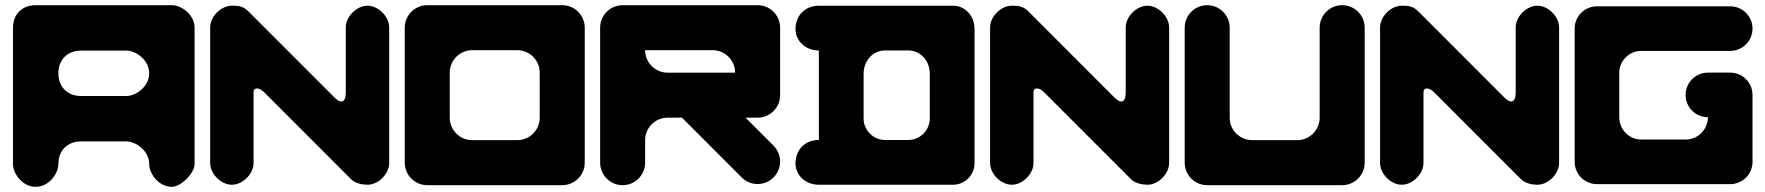

<svg xmlns="http://www.w3.org/2000/svg" viewBox="-20 -714 6804 740"><path d="M205 -81.5C205 -134 240 -169 292.5 -169H467.5C502.5 -169 555 -134 555 -81.5C555 -46.5 590 6 642.5 6C677.5 6 730 -46.5 730 -81.5V-606.5C730 -659 677.5 -694 642.5 -694H117.5C65 -694 30 -659 30 -606.5V-81.5C30 -46.5 65 6 117.5 6C170 6 205 -46.5 205 -81.5ZM467.5 -344H292.5C240 -344 205 -379 205 -431.5C205 -484 240 -519 292.5 -519H467.5C502.5 -519 555 -484 555 -431.5C555 -379 502.5 -344 467.5 -344Z M936.4 -671.1C915.5 -692 894.5 -692 873.6 -692C831.8 -692 790 -650.2 790 -608.4V-85.6C790 -43.8 831.8 -2 873.6 -2C915.5 -2 957.3 -43.8 957.3 -85.6V-357.5C957.3 -378.4 978.2 -378.4 999.1 -357.5L1333.6 -22.9C1349 -7.6 1375.5 -2 1396.4 -2C1438.2 -2 1480 -43.8 1480 -85.6V-608.4C1480 -650.2 1438.2 -692 1396.4 -692C1354.5 -692 1312.7 -650.2 1312.7 -608.4V-357.5C1312.7 -315.6 1291.8 -315.6 1270.9 -336.5Z M1626.7 -0.3H2146.9C2194.8 -0.3 2233.7 -39.2 2233.7 -87V-607.3C2233.7 -655.2 2194.8 -694 2146.9 -694H1626.7C1578.8 -694 1540 -655.2 1540 -607.3V-87C1540 -39.2 1578.8 -0.3 1626.7 -0.3ZM2060.2 -260.5C2060.2 -212.6 2021.4 -173.8 1973.5 -173.8H1800.1C1752.2 -173.8 1713.4 -212.6 1713.4 -260.5V-433.9C1713.4 -481.8 1752.2 -520.6 1800.1 -520.6H1973.5C2021.4 -520.6 2060.2 -481.8 2060.2 -433.9Z M2726.5 -520.6C2774.4 -520.6 2813.2 -481.8 2813.2 -433.9H2553.1C2505.2 -433.9 2466.4 -472.7 2466.4 -520.6ZM2293 -607.3V-87C2293 -39.2 2331.8 -0.3 2379.7 -0.3C2427.6 -0.3 2466.4 -39.2 2466.4 -87V-173.8C2466.4 -221.6 2505.2 -260.5 2553.1 -260.5H2608.3L2838.6 -30.1C2872.5 3.8 2927.4 3.8 2961.3 -30.1C2995.1 -64 2995.1 -118.9 2961.3 -152.7L2853.5 -260.5H2899.9C2947.8 -260.5 2986.7 -299.3 2986.7 -347.2V-607.3C2986.7 -655.2 2947.8 -694 2899.9 -694H2379.7C2331.8 -694 2293 -655.2 2293 -607.3Z M3308.5 -429.5C3308.5 -482 3346 -519.5 3391 -519.5H3481C3526 -519.5 3563.5 -482 3563.5 -429.5V-257C3563.5 -212 3526 -174.5 3481 -174.5H3391C3346 -174.5 3308.5 -212 3308.5 -257ZM3046 -84.5C3046 -39.5 3083.5 -2 3136 -2H3653.5C3698.5 -2 3736 -39.5 3736 -84.5V-602C3736 -654.5 3698.5 -692 3653.5 -692H3136C3083.5 -692 3046 -654.5 3046 -602C3046 -557 3083.5 -519.5 3136 -519.5V-174.5C3083.5 -174.5 3046 -137 3046 -84.5Z M3942.4 -671.1C3921.5 -692 3900.5 -692 3879.6 -692C3837.8 -692 3796 -650.2 3796 -608.4V-85.6C3796 -43.8 3837.8 -2 3879.6 -2C3921.5 -2 3963.3 -43.8 3963.3 -85.6V-357.5C3963.3 -378.4 3984.2 -378.4 4005.1 -357.5L4339.6 -22.9C4355 -7.6 4381.5 -2 4402.4 -2C4444.2 -2 4486 -43.8 4486 -85.6V-608.4C4486 -650.2 4444.2 -692 4402.4 -692C4360.5 -692 4318.7 -650.2 4318.7 -608.4V-357.5C4318.7 -315.6 4297.8 -315.6 4276.9 -336.5Z M4719.4 -607.3C4719.4 -655.2 4680.6 -694 4632.7 -694C4584.8 -694 4546 -655.2 4546 -607.3V-87C4546 -39.2 4584.8 -0.3 4632.7 -0.3H5152.9C5200.8 -0.3 5239.7 -39.2 5239.7 -87V-607.3C5239.7 -655.2 5200.8 -694 5152.9 -694C5105.1 -694 5066.2 -655.2 5066.2 -607.3V-260.5C5066.2 -212.6 5027.4 -173.8 4979.5 -173.8H4806.1C4758.2 -173.8 4719.4 -212.6 4719.4 -260.5Z M5445.4 -671.1C5424.5 -692 5403.5 -692 5382.6 -692C5340.8 -692 5299 -650.2 5299 -608.4V-85.6C5299 -43.8 5340.8 -2 5382.6 -2C5424.5 -2 5466.3 -43.8 5466.3 -85.6V-357.5C5466.3 -378.4 5487.2 -378.4 5508.1 -357.5L5842.6 -22.9C5858 -7.6 5884.5 -2 5905.4 -2C5947.2 -2 5989 -43.8 5989 -85.6V-608.4C5989 -650.2 5947.2 -692 5905.4 -692C5863.5 -692 5821.7 -650.2 5821.7 -608.4V-357.5C5821.7 -315.6 5800.8 -315.6 5779.9 -336.5Z M6135 -689.7C6087.5 -689.7 6049 -651.3 6049 -603.8V-90.2C6049 -42.7 6087.5 -4.3 6135 -4.3H6648.5C6696 -4.3 6734.5 -42.7 6734.5 -90.2V-348.1C6734.5 -395.6 6696 -434.1 6648.5 -434.1H6562.5C6515 -434.1 6476.6 -395.6 6476.6 -348.1C6476.6 -300.6 6515 -262.2 6562.5 -262.2C6562.5 -214.7 6524.1 -176.2 6476.6 -176.2H6304.6C6259.4 -176.2 6220.9 -214.7 6220.9 -262.2V-434.1C6220.9 -479.3 6259.4 -517.8 6304.6 -517.8H6648.5C6696 -517.8 6734.5 -556.3 6734.5 -603.8C6734.5 -651.3 6696 -689.7 6648.5 -689.7Z"/></svg>

Font: OpenLukyanov
Style: Regular
Weight: 400
Designer: Michail Lukyanov
Foundry: book-let.ru
Version: Version 2.1